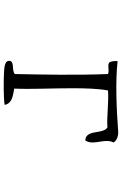

<svg xmlns="http://www.w3.org/2000/svg" viewBox="170 -856 660 1040"><g transform="rotate(90 500.0 -336.0)"><path d="M752 -621C741 -640 714 -648 690 -646C582 -638 424 -630 311 -643C310 -624 312 -609 318 -598C336 -586 358 -600 381 -591C388 -416 384 -238 381 -86C359 -69 324 -84 311 -64C302 -34 336 -30 366 -28C419 -25 512 -25 548 -31C541 -71 500 -76 460 -83C464 -175 458 -290 458 -396C458 -469 460 -538 470 -591C530 -596 621 -583 670 -588C687 -578 691 -554 695 -531C700 -500 706 -469 741 -468C758 -494 751 -525 746 -556C743 -579 741 -601 752 -621Z"/></g></svg>

Font: Yuji Syuku Std R
Style: Regular
Weight: 400
Designer: Kataoka Yuji
Foundry: Kinuta Font Factory
Version: Version 3.000;hotconv 1.0.111;makeotfexe 2.5.65597